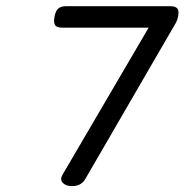

<svg xmlns="http://www.w3.org/2000/svg" viewBox="-20 -600 640 630"><path d="M195.8 -579.6Q179.2 -579.6 170.7 -571.5Q162.1 -563.5 158.7 -544.4Q155.3 -525.4 160.9 -517.3Q166.5 -509.3 183.1 -509.3H467.8L185.5 -27.3Q175.8 -10.7 186 0Q196.3 10.7 215.8 10.7Q246.1 10.7 259.3 -11.7L558.1 -526.9Q562.5 -535.6 564.5 -546.4Q567.9 -564.5 562 -572Q556.2 -579.6 539.6 -579.6Z"/></svg>

Font: Courier Prime Sans
Style: Regular
Weight: 300
Italic angle: -10°
Designer: Alan Dague-Greene
Foundry: Quote-Unquote Apps
Version: Version 3.23